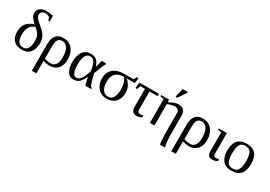

<svg xmlns="http://www.w3.org/2000/svg" viewBox="26 -1728 4171 2962"><g transform="rotate(30 2111.5 -246.5)"><path d="M38 -195 37 -196Q37 -290 84.5 -348Q132 -406 216 -427Q165 -473 143 -508Q122 -542 122 -580Q122 -637 165 -668Q208 -699 274 -699Q320 -699 394 -684V-583H371L350 -637Q324 -660 275 -660Q237 -660 215.5 -641Q194 -622 194 -587Q194 -560 215 -532Q234 -506 307 -447Q377 -389 405 -338Q434 -285 434 -220Q434 -114 384 -52Q334 10 237 10Q141 10 89.5 -43.5Q38 -97 38 -195ZM245 -402 246 -401Q181 -379 151.5 -328Q122 -277 122 -191Q122 -118 150 -73.5Q178 -29 238 -29Q290 -29 319 -73Q348 -117 348 -207Q348 -271 326 -312Q304 -353 257 -392Z M535 -274 536 -275Q536 -366 580 -418Q624 -470 709 -470Q777 -470 827 -436.5Q877 -403 902 -348Q929 -290 929 -212Q929 -73 836 -17Q791 10 734 10Q677 10 616 -11V213H535ZM723 -30H724Q846 -30 846 -206Q846 -343 783 -396Q754 -421 713 -421Q618 -421 618 -282V-51Q671 -30 723 -30Z M1008 -221V-220Q1008 -332 1056 -401.5Q1104 -471 1199 -471Q1261 -471 1298 -440Q1336 -408 1358 -337H1361L1395 -459H1471V-439Q1458 -416 1445 -387Q1425 -342 1386 -236Q1415 -112 1447 -29L1470 -22V0H1366Q1347 -62 1334 -135H1331Q1296 -68 1274 -42Q1229 10 1161 10Q1081 10 1044.5 -54Q1008 -118 1008 -221ZM1324 -225H1328Q1314 -335 1286 -383Q1258 -431 1208 -431Q1098 -431 1098 -219Q1098 -131 1121 -83Q1143 -37 1181 -37Q1235 -37 1276 -108Q1296 -142 1324 -225Z M1531 -231V-230Q1531 -339 1602 -398.5Q1673 -458 1791 -458H1962L1989 -511H2017L2008 -417H1866V-414Q1960 -331 1960 -214Q1960 -112 1903 -51Q1846 10 1748 10Q1648 10 1589.5 -57.5Q1531 -125 1531 -231ZM1619 -219Q1619 -135 1652.5 -81.5Q1686 -28 1753 -28Q1814 -28 1842.5 -81Q1871 -134 1871 -216Q1871 -356 1810 -417Q1716 -417 1667.5 -366Q1619 -315 1619 -219Z M2282 10Q2235 10 2211 -18Q2187 -46 2187 -96V-418H2105L2082 -355H2054L2064 -459H2412V-418H2268V-104Q2268 -41 2319 -41Q2337 -41 2372 -49V-17Q2360 -7 2332 1.5Q2304 10 2282 10Z M2802 -327 2803 -328Q2803 -415 2718 -415Q2671 -415 2596 -382V-1H2515V-426L2450 -438V-460H2590L2595 -414Q2695 -472 2757 -471Q2883 -471 2883 -336V-34Q2883 131 2904 191V213H2818Q2802 127 2802 -28ZM2658 -547V-563L2692 -706H2783V-688L2685 -547Z M3019 -274 3020 -275Q3020 -366 3064 -418Q3108 -470 3193 -470Q3261 -470 3311 -436.5Q3361 -403 3386 -348Q3413 -290 3413 -212Q3413 -73 3320 -17Q3275 10 3218 10Q3161 10 3100 -11V213H3019ZM3207 -30H3208Q3330 -30 3330 -206Q3330 -343 3267 -396Q3238 -421 3197 -421Q3102 -421 3102 -282V-51Q3155 -30 3207 -30Z M3623 10Q3541 10 3541 -96V-425L3476 -437V-459H3622V-104Q3622 -41 3663 -41Q3683 -41 3720 -49V-17Q3682 10 3623 10Z M3974 -471Q4185 -471 4185 -232Q4185 10 3970 10Q3864 10 3812.5 -53.5Q3761 -117 3761 -232Q3761 -471 3974 -471ZM4097 -232Q4097 -329 4069.5 -380.5Q4042 -432 3970 -432Q3933 -432 3908 -418Q3883 -404 3870.5 -375.5Q3858 -347 3853.5 -313.5Q3849 -280 3849 -232Q3849 -183 3853.5 -149.5Q3858 -116 3870.5 -87Q3883 -58 3908 -43.5Q3933 -29 3970 -29Q4042 -29 4069.5 -81.5Q4097 -134 4097 -232Z"/></g></svg>

Font: Libra Serif Modern
Style: Regular
Weight: 400
Designer: Stefan Peev, Context Ltd
Foundry: Stefan Peev, Context Ltd
Version: Version 1.000